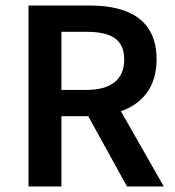

<svg xmlns="http://www.w3.org/2000/svg" viewBox="-20 -674 634 694"><path d="M83 0H202V-254H299L439 0H572L417 -272C495 -299 546 -360 546 -459C546 -606 441 -654 304 -654H83ZM202 -349V-559H292C381 -559 429 -533 429 -459C429 -386 381 -349 292 -349Z"/></svg>

Font: Source Sans Pro Semibold
Style: Regular
Weight: 600
Designer: Paul D. Hunt
Foundry: Adobe Systems Incorporated
Version: Version 3.006;hotconv 1.0.111;makeotfexe 2.5.65597